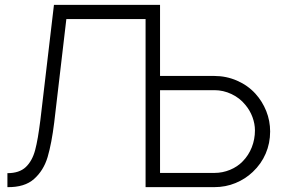

<svg xmlns="http://www.w3.org/2000/svg" viewBox="-20 -770 1163 790"><path d="M1091.5 -229Q1091.5 -180.5 1073.2 -138Q1055 -95.5 1020 -62.5Q989.5 -33.5 949 -16.8Q908.5 0 861.5 0H579V-691.5H253L203 -265.5Q192.5 -180.5 176 -124Q159.5 -68.5 120 -33.5Q81.5 1 10.5 0V-57.5Q59.5 -57.5 86 -82.5Q112.5 -107.5 124.5 -152Q130.5 -174.5 135.8 -205.2Q141 -236 146 -275L202 -750H638.5V-457.5H861.5Q911 -457.5 955.2 -438.2Q999.5 -419 1031 -384.5Q1059.5 -353 1075.5 -313Q1091.5 -273 1091.5 -229ZM989.5 -338.5Q966.5 -367 932.5 -383Q898.5 -399 862.5 -399H638.5V-58.5H862.5Q895.5 -58.5 926.5 -71.2Q957.5 -84 979 -106.5Q1003 -131 1016 -164Q1029 -197 1029 -233.5Q1029 -260.5 1018.8 -288.2Q1008.5 -316 989.5 -338.5Z"/></svg>

Font: Russisch Sans Light
Style: Regular
Weight: 300
Designer: Michael Sharanda (font) & Cristiano Sobral (main changes)
Foundry: Michael Sharanda
Version: Version 2.00;September 8, 2020;FontCreator 13.0.0.2681 64-bi